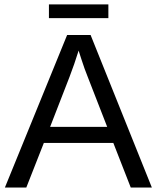

<svg xmlns="http://www.w3.org/2000/svg" viewBox="-20 -846 707 866"><path d="M569.8 0 491.2 -201.2H177.7L98.6 0H2L282.7 -688H388.7L665 0ZM334.5 -617.7 330.1 -604Q317.9 -563.5 293.9 -500L206.1 -273.9H463.4L375 -501Q361.3 -534.7 347.7 -577.1ZM468.8 -764.2H200.7V-826.2H468.8Z"/></svg>

Font: Liberation Sans
Style: Regular
Weight: 400
Designer: Steve Matteson
Foundry: Ascender Corporation
Version: Version 2.00.1